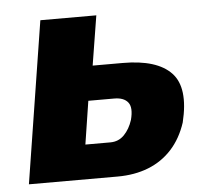

<svg xmlns="http://www.w3.org/2000/svg" viewBox="-43 -552 661 598"><g transform="rotate(-5 288.0 -253.0)"><path d="M24 0 104 -506H279L254 -351H348Q455 -351 499.5 -304Q544 -257 518 -150Q502 -101 471.5 -67.5Q441 -34 398 -17Q355 0 301 0ZM210 -108H288Q314 -108 331.5 -126Q349 -144 358 -172Q368 -210 355 -226.5Q342 -243 312 -243H231Z"/></g></svg>

Font: Nunito Sans 7pt Condensed Black
Style: Italic
Weight: 900
Width: 3
Italic angle: -9°
Designer: Vernon Adams
Foundry: Vernon Adams
Version: Version 3.101;gftools[0.9.27]